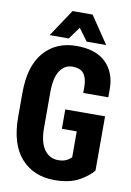

<svg xmlns="http://www.w3.org/2000/svg" viewBox="-98 -961 703 1031"><g transform="rotate(10 253.0 -445.5)"><path d="M22.9 -291Q22.9 -143.1 90.6 -66.9Q158.2 9.3 273.4 9.3Q357.4 9.3 409.7 -21.2Q461.9 -51.8 481.9 -79.6V-375L265.1 -374.5V-269H346.2V-127.9Q331.5 -113.3 314.7 -106.4Q297.9 -99.6 273.9 -99.6Q226.6 -99.6 198.2 -139.4Q169.9 -179.2 169.9 -257.3V-449.7Q169.9 -531.2 195.8 -569.3Q221.7 -607.4 263.7 -607.4Q305.2 -607.4 324.2 -585Q343.3 -562.5 344.7 -515.6V-478.5H481.4V-519Q482.4 -611.3 428 -666Q373.5 -720.7 266.6 -720.7Q155.3 -720.7 89.1 -644.8Q22.9 -568.8 22.9 -420.9ZM321.3 -901.4H211.9L113.3 -752.9H217.3L265.6 -819.8L314.9 -752.9H421.4Z"/></g></svg>

Font: Roboto Flex Super Cond Bold
Style: Regular
Weight: 700
Width: 3
Designer: Berlow after Robertson
Foundry: Google
Version: Version 3.000